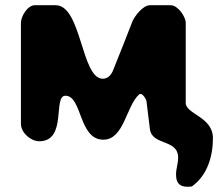

<svg xmlns="http://www.w3.org/2000/svg" viewBox="-20 -540 834 734"><path d="M653 127C653 158 665 174 697 174C699 174 711 173 713 173C773 131 794 57 794 -12C794 -94 690 -103 690 -147V-453C690 -476 660 -520 633 -520H553C527 -520 497 -481 487 -460C476 -432 425 -301 413 -273C406 -255 394 -239 373 -239C290 -239 292 -520 193 -520H113C85 -520 60 -477 60 -453V-67C60 -32 98 0 130 0C238 0 181 -174 230 -174C295 -174 280 -6 375 -6C455 -6 462 -136 513 -180C514 -180 516 -181 517 -181C526 -181 539 -162 540 -153L553 -47C561 18 661 -10 661 63C661 85 653 105 653 127Z"/></svg>

Font: Asimov Print
Style: Regular
Weight: 500
Designer: Google
Version: Version 2.000980: 2014